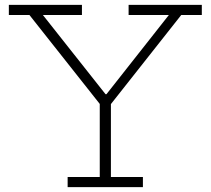

<svg xmlns="http://www.w3.org/2000/svg" viewBox="-20 -772 869 792"><path d="M727.5 -710 435 -339.5H394.5L101.5 -710H16.5V-752H318V-710H157L429.5 -365.5L391.5 -383.5H437.5L405 -365.5L676.5 -710H510.5V-752H812.5V-710ZM437.5 -373.5V-42H569.5V0H259V-42H391.5V-373.5Z"/></svg>

Font: Hepta Slab Light
Style: Regular
Weight: 300
Designer: Michael LaGattuta
Foundry: Michael LaGattuta
Version: Version 1.102